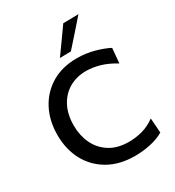

<svg xmlns="http://www.w3.org/2000/svg" viewBox="-227 -1102 1138 1246"><g transform="rotate(-30 342.0 -478.5)"><path d="M415 12Q301 12 218 -35.5Q135 -83 90.2 -166.2Q45.5 -249.5 45.5 -357Q45.5 -464.5 89.5 -548Q133.5 -631.5 213.5 -679Q293.5 -726.5 402 -726.5Q471.5 -726.5 534.2 -708.8Q597 -691 636 -670L626 -559Q568 -594.5 514.8 -609.8Q461.5 -625 413 -625Q342 -625 286.5 -592.8Q231 -560.5 199.5 -500.5Q168 -440.5 168 -357Q168 -283 197 -221.8Q226 -160.5 283.8 -123.8Q341.5 -87 428 -87Q477.5 -87 527.5 -100.5Q577.5 -114 624 -148L632 -38Q589 -12.5 531.2 -0.2Q473.5 12 415 12ZM309.5 -782.5Q343 -829 375.8 -875Q408.5 -921 441 -967L556 -969Q514.5 -921 473.5 -875Q432.5 -829 392.5 -784Z"/></g></svg>

Font: Commissioner Medium
Style: Regular
Weight: 500
Designer: Kostas Bartsokas
Foundry: Kostas Bartsokas
Version: Version 1.000; ttfautohint (v1.8.3)